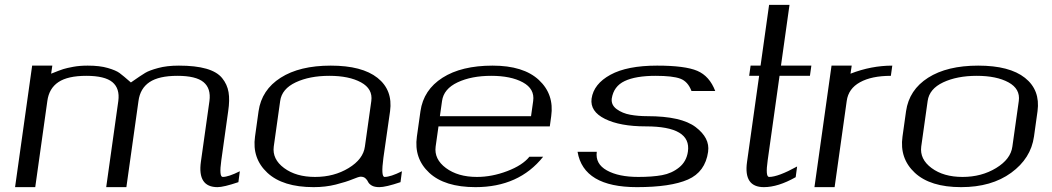

<svg xmlns="http://www.w3.org/2000/svg" viewBox="-20 -770 4328 790"><path d="M806.6 -104.5 841.8 -354.5Q848.6 -406.2 817.4 -432.1Q786.1 -458 710 -458Q633.8 -458 595.2 -432.1Q556.6 -406.2 549.8 -354.5L500 0H417L466.8 -354.5Q473.6 -406.2 442.4 -432.1Q411.1 -458 335 -458Q258.8 -458 220.2 -432.1Q181.6 -406.2 174.8 -354.5L125 0H42L112.3 -500H195.3L190.4 -466.8Q226.6 -481.4 240.7 -485.8Q254.9 -490.2 281.2 -495.1Q307.6 -500 340.8 -500Q390.6 -500 423.8 -490.2Q457 -480.5 471.7 -469.7Q486.3 -459 518.6 -430.7Q560.5 -460 577.6 -470.2Q594.7 -480.5 630.9 -490.2Q667 -500 715.8 -500Q784.2 -500 828.6 -487.3Q873 -474.6 894 -448.7Q915 -422.9 920.4 -390.6Q925.8 -358.4 918.9 -312.5L890.6 -110.4Q880.9 -42 896.5 -42Q919.9 -42 966.8 -65.4L960.9 -20.5Q900.4 0 875 0Q792 0 806.6 -104.5Z M1481.4 -167 1507.8 -354.5Q1514.6 -404.3 1465.3 -431.2Q1416 -458 1335 -458Q1253.9 -458 1196.8 -431.2Q1139.6 -404.3 1132.8 -354.5L1106.4 -167Q1099.6 -115.2 1148.9 -78.6Q1198.2 -42 1276.4 -42Q1354.5 -42 1414.6 -78.6Q1474.6 -115.2 1481.4 -167ZM1557.6 -121.1Q1546.9 -42 1562.5 -42Q1586.9 -42 1633.8 -65.4L1627.9 -20.5Q1567.4 0 1541 0Q1520.5 0 1509.3 -6.8Q1498 -13.7 1494.6 -21.5Q1491.2 -29.3 1483.9 -36.1Q1476.6 -43 1463.9 -43Q1456.1 -43 1430.2 -32.2Q1404.3 -21.5 1361.8 -10.7Q1319.3 0 1270.5 0Q1143.6 0 1080.1 -59.1Q1016.6 -118.2 1029.3 -208L1043.9 -312.5Q1056.6 -400.4 1134.8 -450.2Q1212.9 -500 1340.8 -500Q1469.7 -500 1533.2 -449.7Q1596.7 -399.4 1585 -312.5Z M2242.2 -250H1784.2L1772.5 -167Q1765.6 -115.2 1814.9 -78.6Q1864.3 -42 1942.4 -42Q2003.9 -42 2066.9 -65.9Q2129.9 -89.8 2158.2 -125H2214.8Q2115.2 0 1936.5 0Q1809.6 0 1746.1 -59.1Q1682.6 -118.2 1695.3 -208L1710 -312.5Q1722.7 -400.4 1800.8 -450.2Q1878.9 -500 2006.8 -500Q2133.8 -500 2197.3 -440.9Q2260.7 -381.8 2248 -292ZM1790 -292H2165L2173.8 -354.5Q2180.7 -404.3 2131.3 -431.2Q2082 -458 2001 -458Q1919.9 -458 1862.8 -431.2Q1805.7 -404.3 1798.8 -354.5Z M2683.6 -500Q2798.8 -500 2849.1 -478.5Q2899.4 -457 2922.9 -395.5H2825.2Q2810.5 -434.6 2779.3 -446.3Q2748 -458 2677.7 -458Q2595.7 -458 2550.3 -436.5Q2504.9 -415 2497.1 -364.3Q2494.1 -337.9 2517.6 -320.8Q2541 -303.7 2573.2 -297.9Q2605.5 -292 2643.6 -292Q2783.2 -292 2842.3 -247.1Q2901.4 -202.1 2893.6 -146.5V-145.5Q2881.8 -62.5 2810.5 -31.2Q2739.3 0 2600.6 0Q2380.9 0 2356.4 -145.5H2435.5Q2428.7 -95.7 2477.1 -68.8Q2525.4 -42 2606.4 -42Q2664.1 -42 2704.1 -49.3Q2744.1 -56.6 2774.4 -81.1Q2804.7 -105.5 2810.5 -146.5Q2825.2 -250 2637.7 -250Q2531.2 -250 2469.2 -280.8Q2407.2 -311.5 2414.1 -364.3Q2422.9 -424.8 2491.7 -462.4Q2560.5 -500 2683.6 -500Z M3228.5 -750 3193.4 -500H3318.4L3312.5 -458H3187.5L3138.7 -110.4Q3128.9 -42 3144.5 -42Q3181.6 -42 3259.8 -85Q3259.8 -85 3253.9 -41Q3181.6 0 3123 0Q3039.1 0 3053.7 -103.5L3103.5 -458H3062.5L3068.4 -500H3109.4L3144.5 -750Z M3651.4 -500 3645.5 -458Q3566.4 -458 3518.6 -431.6Q3470.7 -405.3 3463.9 -354.5L3414.1 0H3331.1L3401.4 -500H3484.4L3479.5 -466.8Q3564.5 -500 3651.4 -500Z M4145.5 -167 4171.9 -354.5Q4178.7 -404.3 4129.4 -431.2Q4080.1 -458 3999 -458Q3918 -458 3860.8 -431.2Q3803.7 -404.3 3796.9 -354.5L3770.5 -167Q3763.7 -115.2 3813 -78.6Q3862.3 -42 3940.4 -42Q4018.6 -42 4078.6 -78.6Q4138.7 -115.2 4145.5 -167ZM4234.4 -208Q4221.7 -118.2 4140.6 -59.1Q4059.6 0 3934.6 0Q3807.6 0 3744.1 -59.1Q3680.7 -118.2 3693.4 -208L3708 -312.5Q3720.7 -400.4 3798.8 -450.2Q3877 -500 4004.9 -500Q4133.8 -500 4197.3 -449.7Q4260.7 -399.4 4249 -312.5Z"/></svg>

Font: okolaks
Style: RegularItalic
Weight: 500
Italic angle: -8°
Version: Version 000.6.0